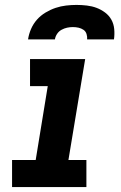

<svg xmlns="http://www.w3.org/2000/svg" viewBox="-20 -760 490 780"><path d="M29 0V-110H125L174 -410H102V-520H326L258 -110H331V0ZM94 -600Q97 -621 106 -642Q115 -663 130 -680Q145 -697 165 -709Q185 -721 206 -728Q227 -735 248.5 -737.5Q270 -740 291 -740Q312 -740 333 -737.5Q354 -735 372.5 -728Q391 -721 407 -709Q423 -697 432.5 -680Q442 -663 444 -642Q446 -621 443 -600H334Q335 -611 331.5 -622Q328 -633 319 -639Q310 -645 299 -647.5Q288 -650 276 -650Q264 -650 252.5 -647.5Q241 -645 230 -639Q219 -633 212 -622.5Q205 -612 203 -600Z"/></svg>

Font: Iosevka Etoile XBdObl
Style: Regular
Weight: 800
Italic angle: -9°
Designer: Belleve Invis
Foundry: Belleve Invis
Version: Version 15.5.2; ttfautohint (v1.8.4)